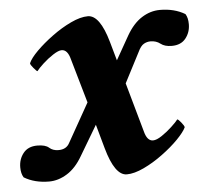

<svg xmlns="http://www.w3.org/2000/svg" viewBox="-61 -480 577 529"><g transform="rotate(-5 227.5 -216.0)"><path d="M54.7 5.9Q14.6 5.9 -14.6 -11.7Q-21.5 -22.5 -21.5 -40Q-21.5 -62.5 -8.3 -79.1Q4.9 -95.7 30.3 -95.7Q52.7 -95.7 62.5 -86.9Q72.3 -78.1 87.9 -78.1Q109.4 -78.1 118.2 -94.7L178.7 -202.1L143.6 -324.2Q136.7 -351.6 120.1 -351.6Q111.3 -351.6 96.2 -341.8Q81.1 -332 67.9 -319.8Q54.7 -307.6 48.8 -299.8Q46.9 -299.8 38.6 -309.6Q30.3 -319.3 30.3 -323.2Q36.1 -336.9 55.2 -356Q74.2 -375 100.1 -394Q126 -413.1 152.8 -425.8Q179.7 -438.5 200.2 -438.5Q233.4 -438.5 254.9 -362.3L269.5 -310.5L306.6 -376Q325.2 -408.2 349.1 -423.3Q373 -438.5 399.4 -438.5Q439.5 -438.5 468.8 -420.9Q475.6 -410.2 475.6 -392.6Q475.6 -370.1 462.4 -353.5Q449.2 -336.9 423.8 -336.9Q404.3 -336.9 393.1 -345.7Q381.8 -354.5 366.2 -354.5Q356.4 -354.5 347.7 -349.6Q338.9 -344.7 331.1 -328.1L288.1 -245.1L326.2 -109.4Q333 -82 349.6 -82Q359.4 -82 374 -91.8Q388.7 -101.6 402.3 -114.3Q416 -127 420.9 -133.8Q423.8 -133.8 431.6 -124Q439.5 -114.3 439.5 -110.4Q433.6 -97.7 414.6 -78.1Q395.5 -58.6 369.6 -39.6Q343.8 -20.5 316.9 -7.8Q290 4.9 269.5 4.9Q236.3 4.9 214.8 -72.3L196.3 -138.7L147.5 -56.6Q128.9 -24.4 104.5 -9.3Q80.1 5.9 54.7 5.9Z"/></g></svg>

Font: Crimson Text
Style: Bold Italic
Weight: 700
Italic angle: -11°
Designer: Sebastian Kosch
Foundry: Sebastian Kosch
Version: Version 1.100; ttfautohint (v1.8.4)